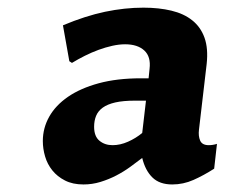

<svg xmlns="http://www.w3.org/2000/svg" viewBox="-20 -745 638 499"><path d="M349.6 -334.5Q335 -323.2 318.1 -311Q301.3 -298.8 282 -288.8Q262.7 -278.8 241.2 -272.2Q219.7 -265.6 196.8 -265.6Q168.9 -265.6 148.9 -275.9Q128.9 -286.1 116 -302.2Q103 -318.4 97.2 -338.4Q91.3 -358.4 91.3 -378.4Q91.3 -412.1 107.9 -441.7Q124.5 -471.2 156.7 -493.4Q189 -515.6 236.6 -528.6Q284.2 -541.5 346.2 -541.5H366.2L368.7 -565.9Q372.6 -597.7 355 -613.8Q337.4 -629.9 305.2 -629.9Q289.6 -629.9 272 -626Q254.4 -622.1 236.3 -615.5Q218.3 -608.9 200.7 -600.1Q183.1 -591.3 167 -581.5L160.2 -585.9L143.6 -679.2Q201.7 -703.6 252.9 -714.4Q304.2 -725.1 353 -725.1Q393.1 -725.1 425.5 -717.3Q458 -709.5 479.7 -692.1Q501.5 -674.8 511.5 -647Q521.5 -619.1 517.1 -578.6L497.1 -407.7Q495.1 -391.6 500.2 -379.6Q505.4 -367.7 522.5 -367.7Q533.2 -367.7 543.9 -371.1L536.6 -306.6Q509.3 -289.1 482.7 -277.3Q456.1 -265.6 427.7 -265.6Q394.5 -265.6 376 -283.9Q357.4 -302.2 349.6 -334.5ZM359.4 -483.4H330.6Q300.3 -483.4 279.8 -478.8Q259.3 -474.1 247.1 -465.3Q234.9 -456.5 229.7 -443.8Q224.6 -431.2 224.6 -415.5Q224.6 -390.6 238.5 -379.2Q252.4 -367.7 272.5 -367.7Q292.5 -367.7 312.7 -376.7Q333 -385.7 349.6 -399.4Z"/></svg>

Font: Proza Libre
Style: Bold Italic
Weight: 700
Designer: Jasper de Waard
Foundry: Jasper de Waard
Version: Version 1.000; ttfautohint (v1.4.1.8-43bc)